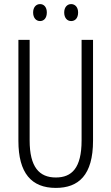

<svg xmlns="http://www.w3.org/2000/svg" viewBox="-20 -909 544 939"><path d="M142 -848C142 -822 156 -806 176 -806C195 -806 209 -821 209 -848C209 -874 195 -889 176 -889C156 -889 142 -873 142 -848ZM294 -848C294 -822 308 -806 328 -806C348 -806 362 -821 362 -848C362 -874 347 -889 328 -889C309 -889 294 -874 294 -848ZM435 -221V-714H379V-222C379 -87 331 -41 253 -41C172 -41 125 -92 125 -222V-714H70V-220C70 -62 134 10 253 10C364 10 435 -52 435 -221Z"/></svg>

Font: Noto Sans Devanagari ExtraCondensed Light
Style: Regular
Weight: 300
Width: 2
Designer: Jelle Bosma - Monotype Design Team
Foundry: Monotype Imaging Inc.
Version: Version 2.004